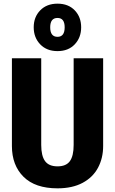

<svg xmlns="http://www.w3.org/2000/svg" viewBox="-20 -1011 627 1048"><path d="M543 -214Q543 -148 515 -95.5Q487 -43 431 -13Q375 17 294 17Q172 17 108.5 -46Q45 -109 45 -214V-693H205V-220Q205 -160 226 -131.5Q247 -103 294 -103Q341 -103 361.5 -131.5Q382 -160 382 -220V-693H543ZM423 -862Q423 -806 388 -769Q353 -732 294 -732Q235 -732 199.5 -769Q164 -806 164 -862Q164 -918 199.5 -954.5Q235 -991 294 -991Q353 -991 388 -954.5Q423 -918 423 -862ZM254 -862Q254 -810 294 -810Q333 -810 333 -862Q333 -913 294 -913Q254 -913 254 -862Z"/></svg>

Font: Fira Sans Condensed
Style: Bold
Weight: 700
Width: 3
Designer: bBox Type GmbH & Carrois Corporate GbR & Edenspiekermann AG
Foundry: bBox Type GmbH & Carrois Corporate GbR & Edenspiekermann AG
Version: Version 4.301